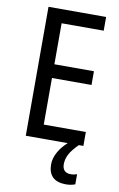

<svg xmlns="http://www.w3.org/2000/svg" viewBox="-101 -769 650 1047"><g transform="rotate(10 224.0 -245.5)"><path d="M311 117C311 78 329 44 374 0H399V-77H166V-335H385V-411H166V-638H399V-714H80V0H312C272 36 243 83 243 129C243 190 275 223 341 223C363 223 379 219 392 214V158C384 161 373 164 356 164C328 164 311 148 311 117Z"/></g></svg>

Font: Noto Sans Kannada Condensed
Style: Regular
Weight: 400
Width: 3
Designer: Jelle Bosma - Monotype Design Team
Foundry: Monotype Imaging Inc.
Version: Version 2.005